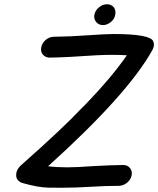

<svg xmlns="http://www.w3.org/2000/svg" viewBox="-20 -870 744 903"><path d="M269 13Q255 13 207.5 12.5Q160 12 83 -10Q56 -21 56 -46Q56 -51 57 -57Q60 -75 78 -92Q277 -268 365 -362L386 -383Q502 -503 577 -610Q551 -612 506 -612Q469 -612 433 -610Q290 -600 212 -599Q193 -600 181 -614Q173 -624 173 -638Q173 -643 174 -648Q178 -668 194.5 -682Q211 -696 231 -697Q312 -698 392 -704Q479 -710 513 -710Q689 -710 701 -675Q704 -667 704 -659Q704 -655 703 -651Q701 -644 698 -637Q583 -428 206 -88Q247 -83 297 -83Q339 -83 423 -89Q491 -93 559 -94Q580 -94 591 -80Q600 -69 600 -55Q600 -50 599 -45Q595 -25 578 -11Q561 3 540 4Q474 4 405.5 8.5Q337 13 269 13ZM522 -801Q519 -781 501.5 -766.5Q484 -752 464 -752Q444 -752 432 -767Q423 -778 423 -793Q423 -797 424 -801Q428 -821 445.5 -835.5Q463 -850 483 -850Q503 -850 515 -836Q523 -825 523 -811Q523 -806 522 -801Z"/></svg>

Font: Bad Comic
Style: Italic
Weight: 400
Italic angle: -11°
Designer: GGBotNet
Foundry: GGBotNet
Version: 0.95